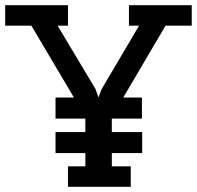

<svg xmlns="http://www.w3.org/2000/svg" viewBox="-55 -720 759 740"><path d="M207 0H449V-79H376V-130H493V-211H376V-263H492V-344H420L583 -621H684V-700H442V-621H481L337 -377L325 -346H324L313 -377L167 -621H207V-700H-35V-621H66L230 -344H159V-263H274V-211H159V-130H274V-79H207Z"/></svg>

Font: Josefin Slab Thin
Style: Bold
Weight: 700
Version: Version 2.000